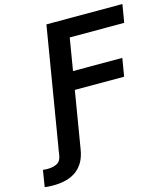

<svg xmlns="http://www.w3.org/2000/svg" viewBox="-229 -829 991 1137"><g transform="rotate(-15 266.5 -261.0)"><path d="M-79.9 99.4Q-74.2 100.5 -65.9 100.9Q-57.5 101.2 -49 101.2Q-34.1 101.2 -20.6 98.4Q-7.1 95.5 5.3 89.5Q30.5 77.1 35.9 40.8L41.9 0H42.3L163 -727.3H628.9L610.4 -616.8H276.3L243.6 -419.4H545.8L527.3 -308.9H225.1L166.9 41.9Q159.8 84.9 142.2 115.6Q124.6 146.3 97.7 166Q70.7 185.7 35.2 195.1Q-0.4 204.5 -43.3 204.5Q-48.3 204.5 -55 204.4Q-61.8 204.2 -69.1 203.8Q-76.3 203.5 -83.5 202.8Q-90.6 202.1 -96.2 201Z"/></g></svg>

Font: Inter P Semi Bold
Style: Italic
Weight: 600
Italic angle: 9.39999°
Designer: Rasmus Andersson
Foundry: rsms
Version: Version 3.018;git-588b23468